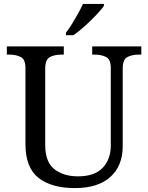

<svg xmlns="http://www.w3.org/2000/svg" viewBox="-20 -951 757 981"><path d="M362 10Q244 10 177 -42Q110 -94 110 -216V-604Q110 -648 85.5 -660Q61 -672 28 -672H15V-714H306V-672H293Q259 -672 235 -659.5Q211 -647 211 -600V-210Q211 -123 258 -86.5Q305 -50 378 -50Q464 -50 505 -94Q546 -138 546 -206V-604Q546 -648 521.5 -660Q497 -672 464 -672H451V-714H702V-672H689Q655 -672 631 -659.5Q607 -647 607 -600V-204Q607 -104 544 -47Q481 10 362 10ZM317 -784Q332 -803 348 -829Q364 -855 379 -882Q394 -909 404 -931H511V-921Q502 -908 484 -888Q466 -868 443.5 -846Q421 -824 398 -804.5Q375 -785 355 -771H317Z"/></svg>

Font: Noto Serif Test
Style: Regular
Weight: 400
Version: Version 1.000